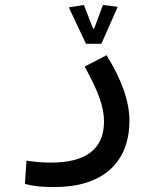

<svg xmlns="http://www.w3.org/2000/svg" viewBox="-20 -525 626 775"><path d="M201.2 230C391.1 230 502.4 133.8 502.4 -38.1C502.4 -116.2 471.7 -202.1 410.2 -302.2L321.8 -256.3C376 -157.7 399.9 -94.7 399.9 -34.7C399.9 76.7 326.2 131.3 186.5 131.3C147.5 131.3 124 128.4 86.9 123.5L80.6 217.3C116.7 227.1 148.9 230 201.2 230ZM327.1 -348.1H389.2L455.1 -497.6L395.5 -504.9L360.4 -410.2H355.5L318.4 -504.9L257.8 -495.1Z"/></svg>

Font: CaskaydiaCove Nerd Font
Style: Regular
Weight: 400
Designer: Aaron Bell
Foundry: Saja Typeworks
Version: Version 2111.1;Nerd Fonts 2.3.3